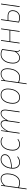

<svg xmlns="http://www.w3.org/2000/svg" viewBox="2282 -2850 766 5369"><g transform="rotate(-90 2664.5 -166.0)"><path d="M155 -519H174L164 -437Q246 -529 344 -529Q419 -529 458.5 -480Q498 -431 498 -339Q498 -261 472.5 -181Q447 -101 390 -45.5Q333 10 244 10Q173 10 106 -17L76 194L54 197ZM476 -339Q476 -423 442.5 -466Q409 -509 344 -509Q289 -509 246.5 -483.5Q204 -458 161 -408L109 -39Q172 -11 243 -11Q326 -11 378.5 -64Q431 -117 453.5 -192.5Q476 -268 476 -339Z M654 -214V-196Q654 -104 695 -57.5Q736 -11 808 -11Q853 -11 887.5 -24.5Q922 -38 963 -67L975 -51Q934 -20 894.5 -5Q855 10 808 10Q725 10 678.5 -43Q632 -96 632 -195Q632 -271 660 -348Q688 -425 747 -477Q806 -529 892 -529Q957 -529 996 -497Q1035 -465 1035 -411Q1035 -323 938 -274Q841 -225 654 -214ZM656 -234Q1012 -255 1012 -410Q1012 -456 980.5 -482.5Q949 -509 892 -509Q820 -509 769 -468Q718 -427 690.5 -364.5Q663 -302 656 -234Z M1517 -479 1503 -465Q1457 -509 1387 -509Q1311 -509 1259.5 -461.5Q1208 -414 1184 -342Q1160 -270 1160 -197Q1160 -106 1201.5 -58.5Q1243 -11 1315 -11Q1387 -11 1450 -59L1462 -43Q1394 10 1314 10Q1233 10 1185 -44Q1137 -98 1137 -197Q1137 -275 1164 -351.5Q1191 -428 1247.5 -478.5Q1304 -529 1388 -529Q1467 -529 1517 -479Z M2284 -411Q2284 -392 2281 -369L2230 0H2208L2259 -367Q2262 -390 2262 -409Q2262 -459 2241 -484.5Q2220 -510 2179 -510Q2124 -510 2074.5 -461.5Q2025 -413 1977 -317L1932 0H1910L1962 -367Q1965 -390 1965 -408Q1965 -458 1943.5 -484Q1922 -510 1882 -510Q1776 -510 1680 -315L1635 0H1613L1687 -519H1705L1685 -358Q1728 -443 1778 -486Q1828 -529 1884 -529Q1934 -529 1960.5 -498.5Q1987 -468 1987 -411Q1987 -392 1984 -369L1983 -365Q2025 -446 2076 -487.5Q2127 -529 2181 -529Q2231 -529 2257.5 -498.5Q2284 -468 2284 -411Z M2448 -196Q2448 -271 2473 -347.5Q2498 -424 2554 -476.5Q2610 -529 2697 -529Q2780 -529 2826 -477Q2872 -425 2872 -327Q2872 -253 2847.5 -175.5Q2823 -98 2767 -44Q2711 10 2623 10Q2540 10 2494 -44Q2448 -98 2448 -196ZM2850 -327Q2850 -415 2810.5 -462Q2771 -509 2697 -509Q2617 -509 2566 -458.5Q2515 -408 2492.5 -336Q2470 -264 2470 -195Q2470 -107 2510 -59Q2550 -11 2623 -11Q2703 -11 2754 -61Q2805 -111 2827.5 -183.5Q2850 -256 2850 -327Z M3095 -519H3114L3104 -437Q3186 -529 3284 -529Q3359 -529 3398.5 -480Q3438 -431 3438 -339Q3438 -261 3412.5 -181Q3387 -101 3330 -45.5Q3273 10 3184 10Q3113 10 3046 -17L3016 194L2994 197ZM3416 -339Q3416 -423 3382.5 -466Q3349 -509 3284 -509Q3229 -509 3186.5 -483.5Q3144 -458 3101 -408L3049 -39Q3112 -11 3183 -11Q3266 -11 3318.5 -64Q3371 -117 3393.5 -192.5Q3416 -268 3416 -339Z M3977 -488 3923 -112Q3919 -80 3919 -68Q3919 -45 3927 -30Q3935 -15 3955 -7L3948 10Q3923 0 3911 -18.5Q3899 -37 3899 -68Q3899 -75 3901 -97Q3870 -47 3826 -18.5Q3782 10 3732 10Q3657 10 3614.5 -43.5Q3572 -97 3572 -190Q3572 -268 3598.5 -346Q3625 -424 3683.5 -476.5Q3742 -529 3832 -529Q3876 -529 3910 -518.5Q3944 -508 3977 -488ZM3594 -191Q3594 -106 3630 -58.5Q3666 -11 3732 -11Q3834 -11 3904 -135L3953 -477Q3900 -510 3832 -510Q3750 -510 3696.5 -460Q3643 -410 3618.5 -336.5Q3594 -263 3594 -191Z M4458 0 4495 -262H4192L4155 0H4133L4207 -519H4229L4195 -282H4498L4531 -519H4553L4480 0Z M5062 -195Q5062 -144 5041 -97.5Q5020 -51 4973.5 -20.5Q4927 10 4854 10Q4793 10 4718 -16L4789 -519H4811L4785 -335H4893Q4978 -335 5020 -297.5Q5062 -260 5062 -195ZM5226 -519H5248L5174 0H5152ZM5039 -196Q5039 -252 5004 -283.5Q4969 -315 4892 -315H4782L4742 -31Q4802 -11 4854 -11Q4951 -12 4995 -67Q5039 -122 5039 -196Z"/></g></svg>

Font: Fira Sans Thin
Style: Italic
Weight: 250
Italic angle: -8°
Designer: Carrois Corporate & Edenspiekermann AG
Foundry: Carrois Corporate GbR & Edenspiekermann AG
Version: Version 4.203